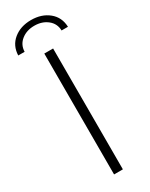

<svg xmlns="http://www.w3.org/2000/svg" viewBox="-227 -921 750 963"><g transform="rotate(-30 147.5 -439.5)"><path d="M122 -700H173V0H122ZM148 -879Q209 -879 249.5 -846Q290 -813 292 -757H255Q254 -797 223.5 -821.5Q193 -846 148 -846Q103 -846 72.5 -821.5Q42 -797 41 -757H4Q6 -813 46.5 -846Q87 -879 148 -879Z"/></g></svg>

Font: Montserrat Atlas Light
Style: Regular
Weight: 300
Designer: Julieta Ulanovsky
Foundry: Julieta Ulanovsky
Version: Version 7.200